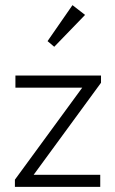

<svg xmlns="http://www.w3.org/2000/svg" viewBox="-20 -727 448 747"><path d="M38 -28 300 -386H40V-433H373V-405L111 -47H370V0H38ZM311 -669 191 -545 165 -567 262 -707Z"/></svg>

Font: Tilda Sans Light
Style: Regular
Weight: 300
Designer: ParaType Ltd
Foundry: ParaType Ltd
Version: Version 1.009